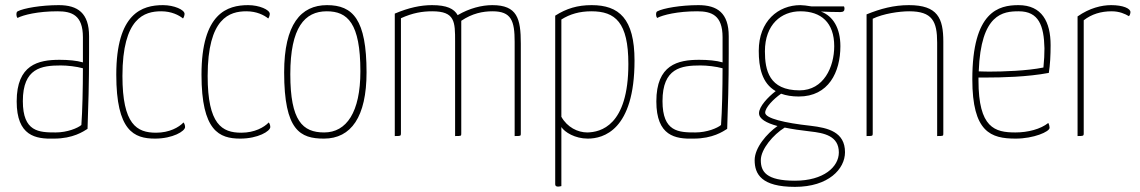

<svg xmlns="http://www.w3.org/2000/svg" viewBox="-20 -530 4440 748"><path d="M327 -389C327 -479 283 -510 209 -510C140 -510 72 -498 49 -486C45 -484 44 -480 44 -473C44 -468 45 -465 48 -460C71 -472 128 -486 204 -486C260 -486 303 -471 303 -385V-287C279 -294 246 -297 212 -297C129 -297 45 -278 45 -135C45 0 119 12 190 10C265 10 305 -18 321 -28C324 -108 327 -209 327 -323ZM303 -264C303 -187 301 -96 297 -43C283 -31 242 -14 197 -14C132 -14 69 -16 69 -136C69 -265 142 -275 217 -275C242 -275 278 -271 303 -264Z M699 -476C699 -492 658 -510 615 -510C534 -510 433 -479 433 -239C433 -20 502 10 584 10C653 10 701 -19 701 -35C701 -41 699 -48 695 -53C677 -34 640 -13 588 -13C513 -13 457 -45 457 -234C457 -461 543 -486 608 -486C648 -486 677 -471 693 -458C697 -463 699 -472 699 -476Z M1031 -476C1031 -492 990 -510 947 -510C866 -510 765 -479 765 -239C765 -20 834 10 916 10C985 10 1033 -19 1033 -35C1033 -41 1031 -48 1027 -53C1009 -34 972 -13 920 -13C845 -13 789 -45 789 -234C789 -461 875 -486 940 -486C980 -486 1009 -471 1025 -458C1029 -463 1031 -472 1031 -476Z M1087 -248C1087 -21 1150 10 1242 10C1348 10 1408 -75 1408 -248C1408 -454 1355 -510 1254 -510C1152 -510 1087 -435 1087 -248ZM1111 -241C1111 -423 1167 -486 1253 -486C1334 -486 1384 -440 1384 -252C1384 -93 1330 -14 1243 -14C1159 -14 1111 -59 1111 -241Z M1518 0C1540 0 1542 0 1542 -10V-459C1588 -480 1626 -486 1664 -486C1753 -486 1753 -445 1753 -368V0C1777 0 1777 0 1777 -10V-368V-369V-449C1820 -478 1861 -486 1899 -486C1972 -486 1985 -449 1985 -367V0C2009 0 2009 0 2009 -10V-360C2009 -458 1995 -510 1898 -510C1857 -510 1809 -498 1763 -471C1749 -496 1721 -510 1663 -510C1619 -510 1572 -500 1518 -477Z M2143 188C2143 194 2147 197 2154 197C2158 197 2162 196 2167 195V-35C2180 -15 2220 10 2270 10C2330 10 2452 -22 2452 -294C2452 -458 2391 -510 2285 -510C2230 -510 2187 -497 2143 -469ZM2167 -454C2200 -475 2238 -486 2284 -486C2377 -486 2428 -443 2428 -281C2428 -39 2319 -15 2268 -14C2231 -14 2190 -34 2167 -75Z M2819 -389C2819 -479 2775 -510 2701 -510C2632 -510 2564 -498 2541 -486C2537 -484 2536 -480 2536 -473C2536 -468 2537 -465 2540 -460C2563 -472 2620 -486 2696 -486C2752 -486 2795 -471 2795 -385V-287C2771 -294 2738 -297 2704 -297C2621 -297 2537 -278 2537 -135C2537 0 2611 12 2682 10C2757 10 2797 -18 2813 -28C2816 -108 2819 -209 2819 -323ZM2795 -264C2795 -187 2793 -96 2789 -43C2775 -31 2734 -14 2689 -14C2624 -14 2561 -16 2561 -136C2561 -265 2634 -275 2709 -275C2734 -275 2770 -271 2795 -264Z M3142 -505C3125 -508 3107 -510 3098 -510C3012 -510 2936 -448 2936 -332C2936 -268 2948 -206 3002 -175C2972 -152 2937 -115 2937 -89C2937 -67 2965 -51 3009 -39C2968 -10 2920 45 2920 94C2920 148 2946 198 3077 198C3208 198 3272 128 3272 63C3272 -16 3206 -32 3138 -40C3037 -51 2961 -69 2961 -91C2961 -111 2993 -144 3023 -165C3042 -158 3065 -154 3092 -154C3208 -154 3254 -249 3254 -350C3254 -421 3225 -468 3178 -485C3199 -484 3231 -483 3254 -483C3266 -483 3270 -488 3270 -496C3270 -502 3268 -505 3268 -505ZM2960 -330C2960 -435 3024 -486 3098 -486C3179 -486 3230 -442 3230 -350C3230 -269 3189 -178 3095 -178C2976 -178 2960 -257 2960 -330ZM3077 174C2964 174 2944 138 2944 94C2944 51 2993 -6 3037 -33C3066 -27 3100 -22 3136 -18C3190 -12 3248 -1 3248 64C3248 120 3189 174 3077 174Z M3356 0C3379 0 3380 0 3380 -10V-457C3421 -477 3484 -486 3522 -486C3612 -486 3631 -447 3631 -364V0C3655 0 3655 0 3655 -10V-368C3655 -459 3633 -510 3521 -510C3462 -510 3410 -496 3356 -474Z M3936 -14C3856 -14 3792 -31 3792 -217V-228H3825C3879 -228 3982 -230 4066 -246C4071 -276 4073 -315 4073 -354C4073 -445 4039 -510 3948 -510C3871 -510 3768 -486 3768 -221C3768 -15 3840 10 3937 10C4007 10 4069 -17 4069 -32C4069 -36 4068 -43 4064 -51C4034 -27 3985 -14 3936 -14ZM3949 -486C4027 -486 4047 -430 4049 -342C4049 -318 4048 -297 4045 -267C3982 -254 3888 -251 3833 -251C3814 -251 3800 -252 3793 -252C3801 -477 3888 -486 3949 -486Z M4178 0C4199 0 4202 0 4202 -10V-451C4233 -475 4269 -486 4311 -486C4341 -486 4363 -476 4378 -467C4381 -469 4384 -477 4384 -483C4384 -497 4355 -510 4309 -510C4272 -510 4225 -499 4178 -466Z"/></svg>

Font: Yanone Kaffeesatz Extra Light
Style: Regular
Weight: 200
Designer: Yanone (Cyrillic: Daniel Pouzeot & Huerta Tipografica)
Foundry: Yanone
Version: Version 1.100;PS 001.100;hotconv 1.0.70;makeotf.lib2.5.58329